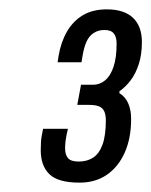

<svg xmlns="http://www.w3.org/2000/svg" viewBox="-20 -818 323 410"><path d="M150 -428Q104 -428 85.5 -446Q67 -464 67 -497Q67 -504 67.5 -514.5Q68 -525 72 -543H125Q121 -526 120 -517Q119 -508 119 -502Q119 -487 125.5 -480Q132 -473 148 -473Q166 -473 179 -481.5Q192 -490 199 -509.5Q206 -529 206 -561Q206 -573 202.5 -580.5Q199 -588 191 -591Q183 -594 171 -594H145L153 -637H179Q193 -637 204.5 -646.5Q216 -656 222.5 -675.5Q229 -695 229 -725Q229 -739 223 -746.5Q217 -754 203 -754Q190 -754 180 -747.5Q170 -741 164.5 -728.5Q159 -716 156 -697L154 -685H103L105 -698Q110 -728 123 -750.5Q136 -773 157 -785.5Q178 -798 208 -798Q245 -798 264 -780Q283 -762 283 -728Q283 -702 276.5 -681.5Q270 -661 259 -646.5Q248 -632 235 -623V-619Q247 -612 253.5 -598Q260 -584 260 -564Q260 -523 246.5 -492.5Q233 -462 208.5 -445Q184 -428 150 -428Z"/></svg>

Font: Archivo ExtraCondensed
Style: Italic
Weight: 400
Width: 2
Italic angle: -10°
Designer: Hector Gatti
Foundry: Omnibus-Type
Version: Version 2.001